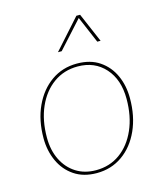

<svg xmlns="http://www.w3.org/2000/svg" viewBox="-110 -806 755 896"><g transform="rotate(-15 267.0 -358.0)"><path d="M247 9Q183 9 138.5 -21Q94 -51 71 -101.5Q48 -152 48 -212Q48 -299 79 -366Q110 -433 164 -471Q218 -509 288 -509Q353 -509 397 -479Q441 -449 463.5 -399.5Q486 -350 486 -289Q486 -202 455.5 -134.5Q425 -67 371 -29Q317 9 247 9ZM247 -5Q313 -5 363 -41Q413 -77 441.5 -141.5Q470 -206 470 -290Q470 -383 420 -439Q370 -495 288 -495Q222 -495 171.5 -459Q121 -423 92.5 -359Q64 -295 64 -211Q64 -150 87 -103.5Q110 -57 151 -31Q192 -5 247 -5ZM217 -583 344 -725H362L423 -583H407L352 -712L235 -583Z"/></g></svg>

Font: Kantumruy Pro Thin
Style: Italic
Weight: 250
Italic angle: -13°
Version: Version 1.002